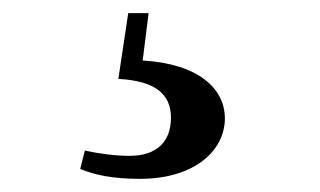

<svg xmlns="http://www.w3.org/2000/svg" viewBox="-20 -24 487 292"><path d="M160 96C216 99 240 119 240 155C240 191 219 213 177 213C156 213 132 210 109 205L102 233C124 242 151 248 193 248C276 248 322 205 322 156C322 111 282 73 197 68L206 -4H175Z"/></svg>

Font: Noto Serif SC
Style: Bold
Weight: 700
Designer: Ryoko NISHIZUKA 西塚涼子 (kana & ideographs); Frank Grießhammer (Latin, Greek & Cyrillic); Wenlong ZHANG 张文龙 (bopomofo); San
Foundry: Adobe
Version: Version 2.001;hotconv 1.1.0;makeotfexe 2.6.0